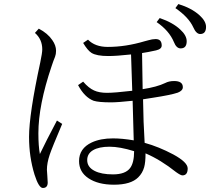

<svg xmlns="http://www.w3.org/2000/svg" viewBox="-20 -892 1040 945"><path d="M679.2 -630.9Q681.2 -505.9 682.1 -453.1Q752.4 -463.9 793 -483.4Q811.5 -493.2 836.9 -493.2Q879.9 -493.2 879.9 -462.9Q879.9 -445.8 855 -436Q820.3 -424.3 733.9 -411.1L684.1 -403.3Q685.5 -291 691.9 -189Q761.2 -169.9 833 -131.8Q903.8 -93.3 903.8 -63Q903.8 -28.8 877.9 -28.8Q869.1 -28.8 846.7 -44.9Q770.5 -105.5 696.3 -137.2Q696.3 -92.8 689.5 -68.8Q681.2 -39.6 660.2 -19Q624 17.1 541 17.1Q462.9 17.1 415.5 -14.6Q369.1 -45.4 369.1 -99.1Q369.1 -161.6 431.6 -190.9Q474.6 -210.9 536.1 -210.9Q581.5 -210.9 638.2 -201.2L632.8 -396Q559.1 -388.2 526.9 -388.2Q465.8 -388.2 440.9 -396Q396 -413.1 364.3 -473.1L389.2 -490.2Q416.5 -458.5 442.9 -446.8Q468.3 -435.1 506.8 -435.1Q543.9 -435.1 630.9 -445.3L625 -624Q553.2 -616.2 513.2 -616.2Q455.1 -616.2 430.2 -631.8Q411.1 -644 389.2 -680.7L413.1 -696.8Q447.8 -661.1 510.3 -661.1Q598.6 -661.1 691.9 -689L710 -693.8Q730 -699.7 746.1 -699.7Q775.9 -699.7 775.9 -668Q775.9 -650.4 748 -644Q706.5 -634.8 679.2 -630.9ZM640.1 -147.9Q569.8 -169.9 519 -169.9Q467.3 -169.9 438 -152.8Q409.2 -135.7 409.2 -104Q409.2 -69.3 445.8 -50.8Q479 -33.7 536.1 -33.7Q596.7 -33.7 620.1 -64.5Q640.1 -90.8 640.1 -147.9ZM260.3 -298.8 286.1 -282.2Q235.8 -164.1 224.6 -130.4Q210.9 -89.4 210.9 -56.6Q210.9 -48.8 212.9 -26.9Q214.8 -2 214.8 6.3Q214.8 33.2 190.9 33.2Q170.9 33.2 149.9 -32.7Q123 -120.1 123 -217.8Q123 -330.1 178.2 -585Q188 -631.8 188 -648.9Q188 -698.7 151.9 -730L170.9 -751Q214.8 -728 237.3 -694.8Q255.9 -668.5 255.9 -642.1Q255.9 -625.5 251 -612.8Q242.7 -592.8 233.9 -565.9Q168.9 -374 168.9 -235.8Q168.9 -173.3 176.3 -133.8Q206.5 -197.3 260.3 -298.8ZM766.1 -803.2Q831.1 -780.8 867.2 -746.6Q898.9 -717.8 898.9 -689Q898.9 -653.8 869.1 -653.8Q848.1 -653.8 835.9 -685.1Q812.5 -741.2 751 -783.2ZM857.9 -872.1Q921.9 -852.5 960.9 -817.9Q994.1 -788.1 994.1 -759.8Q994.1 -724.6 965.3 -724.6Q945.8 -724.6 931.2 -757.8Q908.7 -807.1 843.3 -852.1Z"/></svg>

Font: I.Ming
Style: Regular
Weight: 400
Designer: Ichiten Fonts Project
Version: Version 6.11; Dec 27, 2019